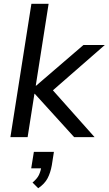

<svg xmlns="http://www.w3.org/2000/svg" viewBox="-20 -725 574 1015"><path d="M35 0 146 -705H237L169 -272H171L421 -487H534L235 -226L237 -273L480 0H372L164 -229H162L126 0ZM182 270 152 240Q177 219 186 199.5Q195 180 200 153L219 165H145L159 78H265L254 148Q247 188 231.5 217.5Q216 247 182 270Z"/></svg>

Font: Nunito Sans 12pt ExtraLight 12pt Medium
Style: Italic
Weight: 500
Italic angle: -9°
Version: Version 3.101;gftools[0.9.27]